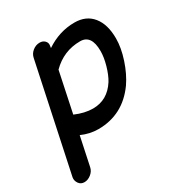

<svg xmlns="http://www.w3.org/2000/svg" viewBox="-172 -609 855 907"><g transform="rotate(-30 255.5 -155.5)"><path d="M28 183Q8 183 -2.5 167.5Q-13 152 -10 135L113 -445Q117 -466 134.5 -480Q152 -494 173 -494Q190 -494 200.5 -483.5Q211 -473 209 -459L207 -445Q280 -494 363 -494Q426 -494 461 -451Q496 -408 496 -331Q496 -280 476 -219.5Q456 -159 425 -114Q344 -1 210 -1Q164 -1 119 -21L86 135Q82 155 64.5 169Q47 183 28 183ZM237 -98Q316 -98 362 -170Q379 -198 391 -240Q403 -282 403 -316Q403 -404 342 -404Q252 -404 187 -339L141 -120Q192 -98 237 -98Z"/></g></svg>

Font: Comic Neue
Style: Bold Italic
Weight: 700
Italic angle: -12°
Designer: Craig Rozynski
Foundry: Craig Rozynski
Version: Version 2.003